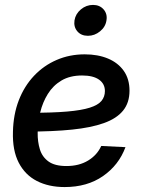

<svg xmlns="http://www.w3.org/2000/svg" viewBox="-20 -757 587 789"><path d="M245.6 11.7Q180.2 11.7 131.6 -13.2Q83 -38.1 56.9 -88.6Q30.8 -139.2 33.2 -215.3Q34.7 -286.1 57.1 -344.5Q79.6 -402.8 119.6 -445.3Q159.7 -487.8 212.9 -510.7Q266.1 -533.7 328.1 -533.7Q382.3 -533.7 423.8 -516.4Q465.3 -499 488.8 -465.6Q512.2 -432.1 512.2 -384.3Q512.2 -335 485.8 -302.5Q459.5 -270 407 -251.2Q354.5 -232.4 276.1 -224.4Q197.8 -216.3 92.8 -216.3L105.5 -293.5Q196.3 -293.5 255.6 -298.6Q314.9 -303.7 348.9 -314.5Q382.8 -325.2 397 -342.3Q411.1 -359.4 411.1 -382.8Q411.1 -412.6 387 -429.7Q362.8 -446.8 317.4 -446.8Q267.6 -446.8 232.9 -426.3Q198.2 -405.8 176.8 -371.3Q155.3 -336.9 145.3 -295.4Q135.3 -253.9 134.8 -211.4Q134.3 -174.8 143.8 -143.6Q153.3 -112.3 179.2 -93.5Q205.1 -74.7 252.9 -74.7Q305.2 -74.7 342.3 -97.4Q379.4 -120.1 396 -157.2L495.6 -152.3Q468.3 -78.6 403.3 -33.4Q338.4 11.7 245.6 11.7ZM341.3 -609.9Q313.5 -609.9 297.9 -628.2Q282.2 -646.5 286.1 -673.3Q290.5 -700.2 312.5 -718.5Q334.5 -736.8 362.3 -736.8Q389.6 -736.8 405.8 -718.3Q421.9 -699.7 417.5 -673.3Q413.6 -646.5 391.1 -628.2Q368.7 -609.9 341.3 -609.9Z"/></svg>

Font: Inter 28pt Medium
Style: Italic
Weight: 500
Italic angle: -9.3988°
Designer: Rasmus Andersson
Foundry: rsms
Version: Version 4.001;git-66647c0bb